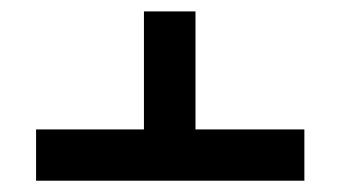

<svg xmlns="http://www.w3.org/2000/svg" viewBox="-20 -571 602 340"><path d="M519 -251H43.9V-341.8H234.9V-550.8H326.2V-341.8H519Z"/></svg>

Font: Times New Roman
Style: Regular
Weight: 400
Designer: Steve Matteson
Foundry: Ascender Corporation
Version: Version 2.00.3